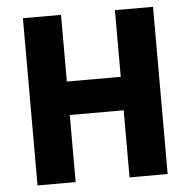

<svg xmlns="http://www.w3.org/2000/svg" viewBox="-51 -754 796 802"><g transform="rotate(-5 347.0 -352.5)"><path d="M234 -283.2H460V-1.9H619.8V-703.1H460V-423.5H234V-703.1H74.2V-1.9H234Z"/></g></svg>

Font: Sztylet
Style: Bd
Weight: 700
Foundry: Cannot Into Space Fonts, PlusOne Fonts
Version: Version 0.12